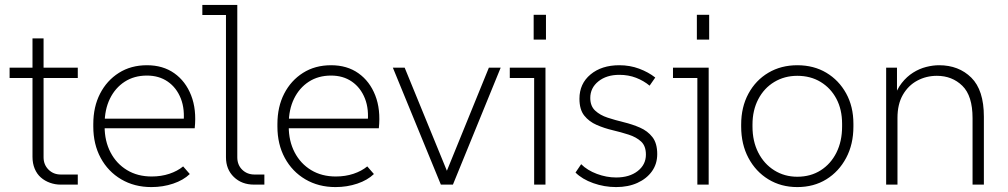

<svg xmlns="http://www.w3.org/2000/svg" viewBox="-20 -750 4093 780"><path d="M226 0Q204 0 183 -7.5Q162 -15 146 -29Q130 -43 121 -64.5Q112 -86 112 -113V-594H157V-111Q157 -81 177 -61Q197 -41 227 -41H296V0ZM19 -433V-475H296V-433Z M595 10Q526 10 472.5 -21.5Q419 -53 389 -108.5Q359 -164 359 -236V-246Q359 -316 386.5 -369.5Q414 -423 463 -454Q512 -485 577 -485Q642 -485 688 -452.5Q734 -420 756.5 -362.5Q779 -305 771 -229H392V-268H745L725 -246Q732 -306 714.5 -350Q697 -394 661.5 -418.5Q626 -443 577 -443Q525 -443 486.5 -418Q448 -393 426.5 -349Q405 -305 405 -246V-236Q405 -177 429 -131Q453 -85 496 -59Q539 -33 596 -33Q635 -33 668 -44Q701 -55 724 -74L751 -43Q725 -18 683.5 -4Q642 10 595 10Z M1012 0Q962 0 930 -31Q898 -62 898 -111V-710L919 -689H802V-730H944V-111Q944 -80 964 -60.5Q984 -41 1014 -41H1054V0Z M1343 10Q1274 10 1220.5 -21.5Q1167 -53 1137 -108.5Q1107 -164 1107 -236V-246Q1107 -316 1134.5 -369.5Q1162 -423 1211 -454Q1260 -485 1325 -485Q1390 -485 1436 -452.5Q1482 -420 1504.5 -362.5Q1527 -305 1519 -229H1140V-268H1493L1473 -246Q1480 -306 1462.5 -350Q1445 -394 1409.5 -418.5Q1374 -443 1325 -443Q1273 -443 1234.5 -418Q1196 -393 1174.5 -349Q1153 -305 1153 -246V-236Q1153 -177 1177 -131Q1201 -85 1244 -59Q1287 -33 1344 -33Q1383 -33 1416 -44Q1449 -55 1472 -74L1499 -43Q1473 -18 1431.5 -4Q1390 10 1343 10Z M1771 0 1576 -475H1624L1805 -33H1786L1966 -475H2014L1820 0Z M2150 0V-454L2170 -433H2051V-475H2196V0ZM2148 -589V-690H2198V-589Z M2483 10Q2435 10 2390 -6Q2345 -22 2318 -49L2341 -83Q2366 -58 2405 -43.5Q2444 -29 2483 -29Q2537 -29 2570.5 -55Q2604 -81 2604 -122Q2604 -157 2584.5 -175Q2565 -193 2534 -203Q2503 -213 2469 -221Q2435 -229 2404 -242.5Q2373 -256 2353.5 -280.5Q2334 -305 2334 -349Q2334 -410 2379 -447.5Q2424 -485 2496 -485Q2539 -485 2576.5 -471Q2614 -457 2642 -435L2619 -402Q2595 -422 2564 -434Q2533 -446 2496 -446Q2444 -446 2411 -419.5Q2378 -393 2378 -352Q2378 -319 2398 -300.5Q2418 -282 2448.5 -272Q2479 -262 2514 -253.5Q2549 -245 2580 -231.5Q2611 -218 2630.5 -193Q2650 -168 2650 -124Q2650 -84 2628.5 -54Q2607 -24 2569.5 -7Q2532 10 2483 10Z M2813 0V-454L2833 -433H2714V-475H2859V0ZM2811 -589V-690H2861V-589Z M3219 10Q3153 10 3101.5 -21.5Q3050 -53 3020.5 -108.5Q2991 -164 2991 -236V-244Q2991 -315 3020.5 -369.5Q3050 -424 3101.5 -454.5Q3153 -485 3219 -485Q3286 -485 3337 -454.5Q3388 -424 3417.5 -370.5Q3447 -317 3447 -247V-236Q3447 -164 3417.5 -108.5Q3388 -53 3337 -21.5Q3286 10 3219 10ZM3219 -32Q3273 -32 3314 -58Q3355 -84 3378 -130Q3401 -176 3401 -236V-247Q3401 -305 3378 -348.5Q3355 -392 3314 -417Q3273 -442 3219 -442Q3167 -442 3125.5 -417Q3084 -392 3060.5 -347Q3037 -302 3037 -244V-236Q3037 -176 3060.5 -130Q3084 -84 3125.5 -58Q3167 -32 3219 -32Z M3580 0V-475H3624V-349H3611Q3623 -387 3643.5 -413Q3664 -439 3689.5 -455Q3715 -471 3742.5 -478Q3770 -485 3795 -485Q3875 -485 3926 -434.5Q3977 -384 3977 -276V0H3931V-270Q3931 -361 3889.5 -401.5Q3848 -442 3786 -442Q3743 -442 3706.5 -422.5Q3670 -403 3648 -365Q3626 -327 3626 -271V0Z"/></svg>

Font: SUSE Thin ExtraLight
Style: Regular
Weight: 250
Version: Version 1.000